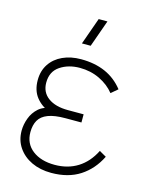

<svg xmlns="http://www.w3.org/2000/svg" viewBox="-117 -841 731 931"><g transform="rotate(15 248.5 -375.0)"><path d="M231 15Q316 15 374.8 -23Q433.5 -61 467 -129L432 -149Q402 -89 352.5 -58Q303 -27 237 -27Q168 -27 125.5 -59.8Q83 -92.5 83 -150Q83 -185.5 96.8 -209.8Q110.5 -234 142.8 -246.5Q175 -259 230 -259H310V-300H231Q168 -300 131.5 -326.8Q95 -353.5 95 -402Q95 -457.5 136.2 -485.2Q177.5 -513 235 -513Q289 -513 334.8 -491Q380.5 -469 409 -433L442 -461Q404.5 -508.5 351.5 -531.8Q298.5 -555 230 -555Q178 -555 137.8 -536.5Q97.5 -518 74.8 -483.8Q52 -449.5 52 -403Q52 -351.5 78.2 -318Q104.5 -284.5 148 -268L154 -288Q113.5 -285 88.5 -262.8Q63.5 -240.5 51.8 -208.8Q40 -177 40 -146Q40 -98 64.8 -61.8Q89.5 -25.5 132.5 -5.2Q175.5 15 231 15ZM213 -630H257L305 -765H261Z"/></g></svg>

Font: Manrope Variable Light
Style: Regular
Weight: 200
Designer: Mikhail Sharanda
Foundry: Mikhail Sharanda
Version: Version 4.505